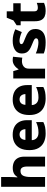

<svg xmlns="http://www.w3.org/2000/svg" viewBox="1236 -2036 810 3321"><g transform="rotate(-90 1640.5 -375.0)"><path d="M240 -629Q240 -576 237.5 -538.5Q235 -501 233 -480H241Q259 -509 282 -526.5Q305 -544 334 -551.5Q363 -559 396 -559Q453 -559 497 -538.5Q541 -518 566.5 -473.5Q592 -429 592 -358V0H421V-310Q421 -367 402.5 -396Q384 -425 344 -425Q285 -425 262.5 -379.5Q240 -334 240 -250V0H70V-760H240Z M970 -560Q1049 -560 1105.5 -531.5Q1162 -503 1192.5 -447Q1223 -391 1223 -309V-230H877Q879 -178 912.5 -146Q946 -114 1008 -114Q1060 -114 1102.5 -124Q1145 -134 1190 -155V-30Q1150 -9 1104 0.5Q1058 10 989 10Q907 10 842.5 -20Q778 -50 741.5 -112.5Q705 -175 705 -271Q705 -369 738.5 -432.5Q772 -496 831.5 -528Q891 -560 970 -560ZM976 -441Q936 -441 910.5 -416Q885 -391 881 -340H1067Q1066 -383 1043 -412Q1020 -441 976 -441Z M1577 -560Q1656 -560 1712.5 -531.5Q1769 -503 1799.5 -447Q1830 -391 1830 -309V-230H1484Q1486 -178 1519.5 -146Q1553 -114 1615 -114Q1667 -114 1709.5 -124Q1752 -134 1797 -155V-30Q1757 -9 1711 0.5Q1665 10 1596 10Q1514 10 1449.5 -20Q1385 -50 1348.5 -112.5Q1312 -175 1312 -271Q1312 -369 1345.5 -432.5Q1379 -496 1438.5 -528Q1498 -560 1577 -560ZM1583 -441Q1543 -441 1517.5 -416Q1492 -391 1488 -340H1674Q1673 -383 1650 -412Q1627 -441 1583 -441Z M2261 -560Q2277 -560 2294 -558Q2311 -556 2320 -554L2304 -393Q2294 -396 2279 -398Q2264 -400 2241 -400Q2213 -400 2184 -389.5Q2155 -379 2134.5 -352.5Q2114 -326 2114 -275V0H1944V-550H2072L2098 -460H2106Q2129 -501 2170.5 -530.5Q2212 -560 2261 -560Z M2800 -166Q2800 -114 2776 -74Q2752 -34 2701.5 -12Q2651 10 2570 10Q2512 10 2466.5 3Q2421 -4 2377 -22V-160Q2426 -138 2478 -126.5Q2530 -115 2564 -115Q2603 -115 2621 -125Q2639 -135 2639 -154Q2639 -167 2629 -177.5Q2619 -188 2593 -200Q2567 -212 2519 -231Q2471 -250 2439.5 -272Q2408 -294 2392 -325Q2376 -356 2376 -401Q2376 -479 2437 -519.5Q2498 -560 2598 -560Q2652 -560 2699 -548.5Q2746 -537 2795 -515L2747 -402Q2708 -420 2667 -431Q2626 -442 2598 -442Q2570 -442 2554 -433.5Q2538 -425 2538 -411Q2538 -398 2547.5 -388.5Q2557 -379 2582.5 -368Q2608 -357 2655 -338Q2703 -319 2735.5 -297Q2768 -275 2784 -244Q2800 -213 2800 -166Z M3163 -125Q3188 -125 3209.5 -130Q3231 -135 3252 -143V-18Q3224 -6 3191 2Q3158 10 3110 10Q3058 10 3018.5 -6.5Q2979 -23 2956.5 -63.5Q2934 -104 2934 -177V-422H2865V-492L2948 -547L2995 -663H3105V-550H3245V-422H3105V-188Q3105 -156 3120.5 -140.5Q3136 -125 3163 -125Z"/></g></svg>

Font: Noto Sans Syriac Eastern ExtraBold
Style: Regular
Weight: 800
Designer: Patrick Giasson and the Monotype Design Team
Foundry: Monotype Imaging Inc.
Version: Version 3.001